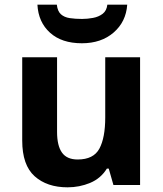

<svg xmlns="http://www.w3.org/2000/svg" viewBox="-20 -791 697 821"><path d="M579 -546V0H465L445 -70H437Q411 -28 365.5 -9Q320 10 269 10Q181 10 128 -37.5Q75 -85 75 -190V-546H224V-227Q224 -168 245 -138.5Q266 -109 312 -109Q380 -109 405 -155.5Q430 -202 430 -289V-546ZM524 -771Q519 -698 466 -652Q413 -606 330 -606Q244 -606 194 -651Q144 -696 140 -771H223Q226 -743 240.5 -730Q255 -717 278.5 -713.5Q302 -710 331 -710Q354 -710 378 -714.5Q402 -719 419 -732Q436 -745 439 -771Z"/></svg>

Font: Noto Sans
Style: Bold
Weight: 700
Designer: Monotype Design Team
Foundry: Monotype Imaging Inc.
Version: Version 2.000;GOOG;noto-source:20170915:90ef993387c0; ttfaut